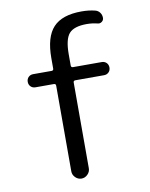

<svg xmlns="http://www.w3.org/2000/svg" viewBox="-84 -802 675 863"><g transform="rotate(-10 254.0 -370.0)"><path d="M85 -440Q72 -440 63.5 -448.5Q55 -457 55 -470Q55 -483 63.5 -491.5Q72 -500 85 -500H169Q178 -500 178 -509V-557Q178 -653 218.5 -696.5Q259 -740 348 -740Q381 -740 409 -733Q422 -730 430 -719.5Q438 -709 438 -695Q438 -684 429 -677.5Q420 -671 410 -674Q386 -680 361 -680Q303 -680 280.5 -654.5Q258 -629 258 -560V-509Q258 -500 267 -500H398Q411 -500 419.5 -491.5Q428 -483 428 -470Q428 -457 419.5 -448.5Q411 -440 398 -440H267Q258 -440 258 -431V-40Q258 -24 246 -12Q234 0 218 0Q202 0 190 -12Q178 -24 178 -40V-431Q178 -440 169 -440Z"/></g></svg>

Font: Rounded Mplus 1c
Style: Regular
Weight: 400
Version: Version 1.059.20150529